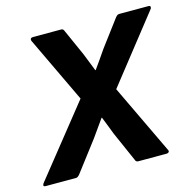

<svg xmlns="http://www.w3.org/2000/svg" viewBox="-125 -755 863 854"><g transform="rotate(-15 306.5 -327.5)"><path d="M-18 0Q-32 0 -24 -14L233 -336L88 -641Q86 -647 89 -651Q92 -655 99 -655H230Q239 -655 243 -643L297 -522Q305 -502 313 -481.5Q321 -461 329 -441H331Q345 -461 360 -482Q375 -503 389 -524L479 -644Q483 -649 487 -652Q491 -655 497 -655H632Q638 -655 639.5 -651Q641 -647 638 -641L397 -335L550 -14Q553 -8 549.5 -4Q546 0 539 0H409Q398 0 395 -11L335 -147Q327 -168 319 -188.5Q311 -209 303 -229H301Q287 -210 273 -189.5Q259 -169 245 -150L140 -12Q136 -7 131.5 -3.5Q127 0 122 0Z"/></g></svg>

Font: Sofia Sans ExtraBold
Style: Italic
Weight: 800
Italic angle: -9°
Designer: Botio Nikoltchev, Ani Petrova
Foundry: lettersoup
Version: Version 4.100; ttfautohint (v1.8.4.7-5d5b)